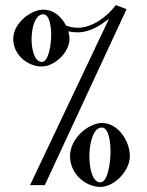

<svg xmlns="http://www.w3.org/2000/svg" viewBox="-20 -732 577 754"><path d="M253 -579C253 -589 251 -599 248 -609C262 -606 275 -605 286 -605C334 -605 375 -633 408 -658L98 -5H156L477 -696L435 -712C400 -665 341 -623 286 -623C272 -623 255 -625 239 -632C222 -666 191 -694 150 -694C103 -694 32 -643 32 -579C32 -516 89 -472 141 -471H144C196 -471 253 -528 253 -579ZM490 -119C490 -175 447 -247 383 -249H376C326 -246 255 -189 255 -119C255 -47 318 2 374 2H377C432 0 490 -63 490 -119ZM414 -136C414 -95 404 -19 376 -16H374C343 -16 331 -70 331 -119C331 -167 345 -228 377 -231H382C407 -228 414 -176 414 -136ZM181 -594C181 -557 171 -489 144 -489C116 -489 104 -536 104 -579C104 -622 118 -676 150 -676C174 -676 181 -629 181 -594Z"/></svg>

Font: Purple Purse
Style: Regular
Weight: 400
Designer: Astigmatic (AOETI)
Foundry: Astigmatic (AOETI)
Version: Version 1.000